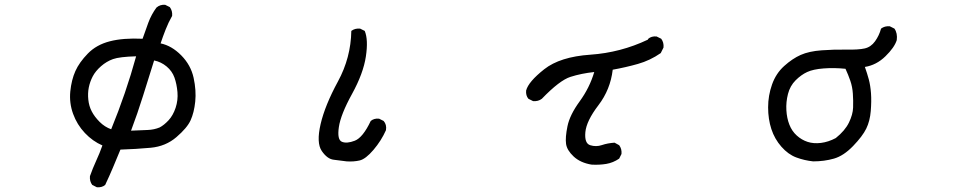

<svg xmlns="http://www.w3.org/2000/svg" viewBox="-20 -661 4040 812"><path d="M389.6 130.9 370.1 121.1Q358.4 105.5 360.4 84Q372.1 50.8 386.7 19Q401.4 -12.7 413.1 -45.9Q372.1 -63.5 338.9 -98.6Q305.7 -133.8 289.1 -179.7Q272.5 -225.6 277.3 -274.4Q282.2 -323.2 298.8 -360.4Q315.4 -397.5 351.6 -434.6Q387.7 -471.7 444.3 -486.3Q501 -501 583 -497.1Q594.7 -531.2 607.4 -565.4Q620.1 -599.6 641.6 -628.9Q657.2 -642.6 678.7 -640.6L698.2 -630.9Q710 -615.2 708 -593.8Q692.4 -566.4 680.7 -536.6Q668.9 -506.8 659.2 -477.5Q706.1 -467.8 746.6 -426.8Q787.1 -385.7 798.8 -332Q810.5 -278.3 805.7 -231.4Q800.8 -184.6 786.1 -152.3Q771.5 -120.1 726.1 -81.1Q680.7 -42 617.2 -36.1Q553.7 -30.3 489.3 -28.3Q473.6 9.8 458 46.9Q442.4 84 424.8 121.1Q411.1 132.8 389.6 130.9ZM450.2 -114.3Q481.4 -190.4 507.8 -267.6Q534.2 -344.7 555.7 -422.9Q485.4 -420.9 458 -411.1Q430.7 -401.4 407.2 -380.9Q383.8 -360.4 372.1 -337.9Q360.4 -315.4 355.5 -291Q350.6 -266.6 353.5 -239.3Q356.4 -211.9 368.2 -189.5Q379.9 -167 401.4 -145.5Q422.9 -124 450.2 -114.3ZM655.3 -122.1Q673.8 -131.8 692.9 -152.3Q711.9 -172.9 722.7 -205.1Q733.4 -237.3 730.5 -271.5Q727.5 -305.7 717.8 -333Q708 -360.4 684.6 -379.9Q661.1 -399.4 631.8 -405.3Q608.4 -331.1 585 -255.9Q561.5 -180.7 534.2 -108.4Q577.1 -110.4 604.5 -111.3Q631.8 -112.3 655.3 -122.1Z M1446.3 21.5Q1418.9 17.6 1391.6 14.6Q1364.3 11.7 1340.8 -22.5Q1317.4 -56.6 1335.9 -136.2Q1354.5 -215.8 1409.2 -316.4Q1463.9 -417 1465.8 -530.3Q1481.4 -542 1502.9 -540L1522.5 -530.3Q1538.1 -493.2 1527.3 -421.9Q1516.6 -350.6 1468.8 -263.7Q1420.9 -176.8 1413.1 -123.5Q1405.3 -70.3 1425.8 -61.5Q1446.3 -52.7 1480.5 -65.9Q1514.6 -79.1 1547.9 -149.4Q1561.5 -161.1 1583 -159.2L1602.5 -149.4Q1616.2 -133.8 1612.3 -110.4Q1592.8 -66.4 1559.6 -27.3Q1526.4 11.7 1501 17.6Q1475.6 23.4 1446.3 21.5Z M2481.4 35.2Q2434.6 27.3 2406.2 1Q2377.9 -25.4 2374 -52.2Q2370.1 -79.1 2379.9 -127Q2389.6 -174.8 2431.6 -232.4Q2473.6 -290 2493.2 -356.4Q2438.5 -350.6 2392.6 -335.9Q2346.7 -321.3 2271.5 -243.2Q2255.9 -231.4 2234.4 -233.4L2214.8 -243.2Q2203.1 -256.8 2205.1 -278.3Q2214.8 -315.4 2281.7 -368.2Q2348.6 -420.9 2476.6 -429.7Q2604.5 -438.5 2719.7 -493.2L2721.7 -497.1Q2735.4 -508.8 2756.8 -506.8L2776.4 -497.1Q2788.1 -481.4 2786.1 -460L2774.4 -436.5Q2729.5 -405.3 2677.7 -390.6Q2626 -376 2571.3 -366.2Q2561.5 -282.2 2510.7 -215.8Q2460 -149.4 2455.6 -102.1Q2451.2 -54.7 2476.1 -46.9Q2501 -39.1 2525.4 -47.4Q2549.8 -55.7 2579.1 -57.6L2598.6 -46.9Q2610.4 -31.2 2608.4 -9.8L2598.6 9.8Q2573.2 27.3 2543.9 32.2Q2514.6 37.1 2481.4 35.2Z M3418.9 21.5Q3381.8 17.6 3347.7 4.9Q3313.5 -7.8 3284.7 -40.5Q3255.9 -73.2 3242.2 -115.2Q3228.5 -157.2 3228.5 -207Q3228.5 -256.8 3245.1 -303.7Q3261.7 -350.6 3296.4 -381.8Q3331.1 -413.1 3366.2 -428.7Q3401.4 -444.3 3454.6 -448.2Q3507.8 -452.1 3559.1 -451.2Q3610.4 -450.2 3636.7 -456.1Q3663.1 -461.9 3680.7 -486.3Q3698.2 -510.7 3706.1 -540Q3721.7 -551.8 3743.2 -549.8L3762.7 -540Q3776.4 -520.5 3772.5 -491.2Q3762.7 -460 3724.6 -422.9Q3686.5 -385.7 3637.7 -377.9Q3647.5 -350.6 3654.3 -325.2Q3661.1 -299.8 3663.6 -266.6Q3666 -233.4 3662.6 -191.4Q3659.2 -149.4 3643.6 -117.2Q3627.9 -85 3587.9 -43.5Q3547.9 -2 3506.8 9.8Q3465.8 21.5 3418.9 21.5ZM3514.6 -77.1Q3553.7 -108.4 3570.3 -142.6Q3586.9 -176.8 3587.9 -206.1Q3588.9 -235.4 3586.9 -264.6Q3585 -293.9 3576.2 -319.3Q3567.4 -344.7 3555.7 -370.1Q3507.8 -375 3463.4 -371.6Q3418.9 -368.2 3393.6 -356.4Q3368.2 -344.7 3344.7 -321.3Q3321.3 -297.9 3312.5 -263.7Q3303.7 -229.5 3305.7 -195.3Q3307.6 -161.1 3318.4 -133.8Q3329.1 -106.4 3349.6 -87.9Q3370.1 -69.3 3395.5 -61Q3420.9 -52.7 3452.1 -56.6Q3483.4 -60.5 3514.6 -77.1Z"/></svg>

Font: NaikaiFont
Style: Regular-Lite
Weight: 400
Version: Version 1.67